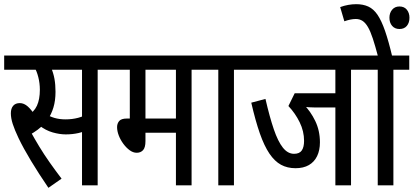

<svg xmlns="http://www.w3.org/2000/svg" viewBox="-20 -888 1982 920"><path d="M212 12Q165 -57 128.5 -117.5Q92 -178 69 -226Q50 -266 41 -294Q32 -322 32 -345Q32 -368 43 -381Q54 -394 75 -394Q95 -394 113.5 -377.5Q132 -361 150 -331L112 -335Q143 -351 157 -381.5Q171 -412 171 -458Q171 -489 163.5 -518.5Q156 -548 145 -565L189 -554H0V-622H320V-554H196L224 -566Q236 -538 241 -510Q246 -482 246 -448Q246 -406 236 -373Q226 -340 208 -314L194 -297Q179 -280 160 -266Q141 -252 119 -240L127 -257Q145 -224 168 -186Q191 -148 218.5 -109Q246 -70 275 -32ZM295 -244Q266 -244 232.5 -253.5Q199 -263 168 -287L188 -347Q217 -330 241 -323Q265 -316 294 -316Q326 -316 354.5 -323.5Q383 -331 411 -348V-272Q385 -257 356 -250.5Q327 -244 295 -244ZM373 0V-554H301V-622H524V-554H448V0Z M898 -554V0H823V-252H677V-212Q677 -181 665.5 -168.5Q654 -156 635 -156Q618 -156 601.5 -168Q585 -180 571 -199Q557 -218 549 -239Q541 -260 541 -279Q541 -296 551 -308Q561 -320 588 -320H602V-554H512V-622H974V-554ZM823 -554H677V-320H823Z M1101 -554V0H1026V-554H962V-622H1177V-554Z M1662 -554V0H1587V-373H1490Q1474 -373 1460 -374Q1446 -375 1433 -377L1434 -389Q1468 -355 1490.5 -308.5Q1513 -262 1513 -206Q1513 -168 1499.5 -140Q1486 -112 1460 -97Q1434 -82 1396 -82Q1357 -82 1326.5 -98.5Q1296 -115 1271 -152Q1246 -189 1225 -249Q1204 -309 1184 -396L1252 -414Q1272 -327 1292 -268.5Q1312 -210 1335.5 -180.5Q1359 -151 1389 -151Q1415 -151 1426 -167Q1437 -183 1437 -213Q1437 -259 1416 -302Q1395 -345 1362 -380L1392 -441H1587V-554H1165V-622H1738V-554Z M1865 -554V0H1790V-554H1726V-622H1941V-554Z M1846 -803Q1846 -826 1859 -841.5Q1872 -857 1894 -857Q1917 -857 1929.5 -841.5Q1942 -826 1942 -803Q1942 -779 1929.5 -764Q1917 -749 1894 -749Q1872 -749 1859 -764Q1846 -779 1846 -803ZM1792 -615Q1778 -668 1766.5 -703Q1755 -738 1743 -758.5Q1731 -779 1717 -788Q1703 -797 1685 -797Q1672 -797 1658 -794Q1644 -791 1630 -786L1610 -854Q1629 -861 1648.5 -864.5Q1668 -868 1687 -868Q1720 -868 1745 -856.5Q1770 -845 1789 -817Q1808 -789 1825 -740Q1842 -691 1860 -615Z"/></svg>

Font: Noto Sans Devanagari ExtraCondensed
Style: Regular
Weight: 400
Width: 2
Designer: Jelle Bosma - Monotype Design Team
Foundry: Monotype Imaging Inc.
Version: Version 2.006